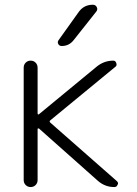

<svg xmlns="http://www.w3.org/2000/svg" viewBox="-20 -796 566 795"><path d="M364.3 -776.4Q376 -776.4 380.9 -766.1Q385.7 -755.9 377.9 -747.1L284.2 -628.9Q265.6 -605.5 235.4 -605.5Q225.6 -605.5 221.2 -613.8Q216.8 -622.1 222.7 -629.9L305.7 -746.1Q327.1 -776.4 364.3 -776.4ZM135.7 -326.2Q135.7 -323.2 137.7 -322.3Q139.6 -321.3 141.6 -323.2L380.9 -520.5Q411.1 -544.9 449.2 -544.9Q458 -544.9 461.4 -535.2Q464.8 -525.4 459 -520.5L188.5 -297.9Q182.6 -293 188.5 -288.1L462.9 -46.9Q468.8 -42 468.8 -36.1Q468.8 -34.2 466.8 -31.2Q463.9 -21.5 453.1 -21.5Q415 -21.5 385.7 -46.9L141.6 -263.7Q139.6 -264.6 137.7 -264.2Q135.7 -263.7 135.7 -261.7V-50.8Q135.7 -38.1 127.4 -29.8Q119.1 -21.5 106.9 -21.5Q94.7 -21.5 86.4 -29.8Q78.1 -38.1 78.1 -50.8V-515.6Q78.1 -528.3 86.4 -536.6Q94.7 -544.9 106.9 -544.9Q119.1 -544.9 127.4 -536.6Q135.7 -528.3 135.7 -515.6Z"/></svg>

Font: irohamaru Light
Style: Regular
Weight: 200
Designer: [Source Han Sans]
Ryoko NISHIZUKA  (kana & ideographs); Paul D. Hunt (Latin, Greek & Cyrillic); Wenlong ZHANG  (bopomofo
Version: Version 1.01